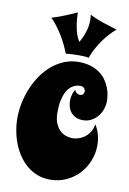

<svg xmlns="http://www.w3.org/2000/svg" viewBox="-94 -886 648 967"><g transform="rotate(10 230.0 -402.0)"><path d="M445.8 -414.1Q445.8 -393.6 438.7 -373Q431.6 -352.5 418.5 -336.2Q405.3 -319.8 386 -309.3Q366.7 -298.8 342.8 -298.8Q321.3 -298.8 306.2 -306.2Q291 -313.5 281.2 -325.2Q271.5 -336.9 266.8 -352.3Q262.2 -367.7 262.2 -383.8Q262.2 -418 278.8 -442.9Q281.2 -434.6 285.9 -430.4Q290.5 -426.3 294.4 -424.3Q299.3 -422.4 304.2 -421.9Q318.4 -421.9 322.3 -428.2Q326.2 -434.6 327.1 -442.9Q327.1 -451.2 320.8 -459Q314.5 -466.8 298.8 -466.8Q294.4 -466.8 286.4 -465.6Q278.3 -464.4 268.3 -459.5Q258.3 -454.6 248 -445.1Q237.8 -435.5 229.2 -418.7Q220.7 -401.9 215.3 -376.7Q210 -351.6 210 -315.9Q210 -279.3 220.7 -256.6Q231.4 -233.9 246.3 -221.4Q261.2 -209 277.8 -204.6Q294.4 -200.2 306.2 -200.2Q316.4 -200.2 332 -203.9Q347.7 -207.5 363 -217.3Q378.4 -227.1 391.1 -244.4Q403.8 -261.7 408.2 -289.1Q421.4 -269.5 429.2 -242.4Q437 -215.3 437 -186Q437 -146 422.1 -107.9Q407.2 -69.8 380.1 -40.3Q353 -10.7 314.9 7.1Q276.9 24.9 231 24.9Q196.8 24.9 167.5 13.9Q138.2 2.9 114.5 -16.6Q90.8 -36.1 72.3 -62.7Q53.7 -89.4 41.3 -120.4Q28.8 -151.4 22.5 -185.5Q16.1 -219.7 16.1 -253.9Q16.1 -292 24.4 -331.5Q32.7 -371.1 48.1 -407.7Q63.5 -444.3 85.9 -476.6Q108.4 -508.8 136.7 -532.5Q165 -556.2 199.2 -570.1Q233.4 -584 272 -584Q306.6 -584 333 -575.7Q359.4 -567.4 378.9 -553.7Q398.4 -540 411.1 -522.2Q423.8 -504.4 431.6 -485.6Q439.5 -466.8 442.6 -448.2Q445.8 -429.7 445.8 -414.1ZM431.2 -777.3Q413.1 -762.7 396 -743.7Q378.9 -724.6 363.8 -702.9Q348.6 -681.2 336.7 -658.2Q324.7 -635.3 317.4 -613.3Q304.7 -616.2 290.8 -616.7Q276.9 -617.2 264.2 -617.2Q247.6 -617.2 231.7 -616.5Q215.8 -615.7 200.2 -613.3Q192.4 -633.8 181.4 -656.7Q170.4 -679.7 157 -701.7Q143.6 -723.6 128.4 -743.7Q113.3 -763.7 97.2 -779.3Q129.4 -789.1 161.4 -802Q193.4 -814.9 224.1 -829.1Q224.1 -812 225.8 -792.7Q227.5 -773.4 231.2 -753.9Q234.9 -734.4 241.2 -716.3Q247.6 -698.2 257.3 -684.1Q272.5 -710.4 282.2 -739.7Q292 -769 292 -799.3Q292 -806.6 291.5 -814.2Q291 -821.8 290 -829.1Q322.3 -812 359.1 -800Q396 -788.1 431.2 -777.3Z"/></g></svg>

Font: Spicy Rice
Style: Regular
Weight: 400
Version: Version 1.000